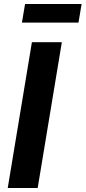

<svg xmlns="http://www.w3.org/2000/svg" viewBox="-20 -938 427 958"><path d="M288.6 -727.5 168 0H18.6L139.2 -727.5ZM387.2 -918 371.6 -825.2H89.4L105 -918Z"/></svg>

Font: Inter 18pt
Style: Bold Italic
Weight: 700
Italic angle: -9.3988°
Designer: Rasmus Andersson
Foundry: rsms
Version: Version 4.001;git-66647c0bb